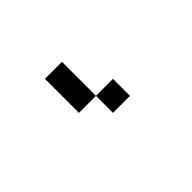

<svg xmlns="http://www.w3.org/2000/svg" viewBox="1 -249 499 499"><g transform="rotate(45 250.0 0.5)"><path d="M250 -62.5H312.5V0H250ZM125 0H250V62.5H125Z"/></g></svg>

Font: Half Eighties
Style: Regular
Weight: 400
Monospace: yes
Designer: Jayvee Enaguas (HarvettFox96)
Version: 20191127.01dev02